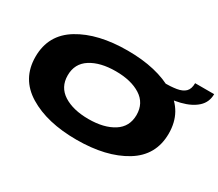

<svg xmlns="http://www.w3.org/2000/svg" viewBox="-128 -998 1461 1285"><g transform="rotate(30 602.5 -355.5)"><path d="M559 7.5Q331 7.5 187.5 -80Q44 -167.5 44 -337.2Q44 -507 187.5 -594Q331 -681 559 -681Q787 -681 930.5 -594Q1074 -507 1074 -337Q1074 -167.5 930.5 -80Q787 7.5 559 7.5ZM559 -152.5Q678 -152.5 751.5 -199.2Q825 -246 825 -337Q825 -428 751.5 -474.8Q678 -521.5 559 -521.5Q440 -521.5 366.5 -474.8Q293 -428 293 -337Q293 -246 366.5 -199.2Q440 -152.5 559 -152.5ZM867 -615.5Q929 -615.5 971.5 -622.5Q1014 -629.5 1036 -651.2Q1058 -673 1058 -717.5H1205Q1205 -655.5 1161 -615.2Q1117 -575 1040.5 -555.8Q964 -536.5 867 -536.5Z"/></g></svg>

Font: Anybody UltraExpanded ExtraBold
Style: Regular
Weight: 800
Width: 9
Designer: Tyler Finck
Foundry: Etcetera Type Company
Version: Version 1.010; ttfautohint (v1.8.3) -l 8 -r 50 -G 200 -x 14 